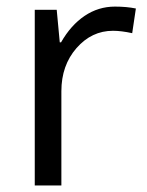

<svg xmlns="http://www.w3.org/2000/svg" viewBox="-20 -565 448 585"><path d="M330.1 -544.9Q365.7 -544.9 394 -539.1L382.8 -463.9Q349.6 -471.2 324.2 -471.2Q259.3 -471.2 213.1 -418.5Q167 -365.7 167 -287.1V0H85.9V-535.2H152.8L162.1 -436H166Q195.8 -488.3 237.8 -516.6Q279.8 -544.9 330.1 -544.9Z"/></svg>

Font: Samim FD
Style: FD
Weight: 400
Foundry: DejaVu fonts team - Redesigned by Saber Rastikerdar
Version: Version 4.00 December 17, 2020